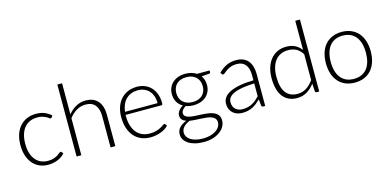

<svg xmlns="http://www.w3.org/2000/svg" viewBox="-81 -1209 3807 1875"><g transform="rotate(-15 1823.0 -271.5)"><path d="M416.5 -431Q414 -428.5 411.8 -426.8Q409.5 -425 405.5 -425Q400.5 -425 392 -431.8Q383.5 -438.5 369 -446.5Q354.5 -454.5 332.8 -461.2Q311 -468 280 -468Q237 -468 203.8 -452.8Q170.5 -437.5 147.5 -409Q124.5 -380.5 112.8 -340Q101 -299.5 101 -249Q101 -196.5 113.2 -156Q125.5 -115.5 148 -87.8Q170.5 -60 202.5 -45.5Q234.5 -31 273.5 -31Q309.5 -31 333.8 -39.5Q358 -48 373.8 -58Q389.5 -68 398.5 -76.5Q407.5 -85 413.5 -85Q419.5 -85 423.5 -80L436 -64Q424.5 -49 407 -36Q389.5 -23 367.5 -13.5Q345.5 -4 319.8 1.2Q294 6.5 266 6.5Q218.5 6.5 179.2 -10.8Q140 -28 111.8 -60.8Q83.5 -93.5 67.8 -141Q52 -188.5 52 -249Q52 -306 67 -353Q82 -400 111 -434Q140 -468 181.8 -486.8Q223.5 -505.5 277.5 -505.5Q326 -505.5 363.5 -490Q401 -474.5 429 -448Z M601.5 -413.5Q636 -455.5 680.2 -480.5Q724.5 -505.5 779.5 -505.5Q820.5 -505.5 851.8 -492.5Q883 -479.5 903.5 -455Q924 -430.5 934.5 -396Q945 -361.5 945 -318V0H897V-318Q897 -388 865 -427.8Q833 -467.5 767.5 -467.5Q719 -467.5 676.8 -442.8Q634.5 -418 601.5 -374V0H553.5V-727.5H601.5Z M1452.5 -299Q1452.5 -339 1441.2 -370.8Q1430 -402.5 1409.5 -424.5Q1389 -446.5 1360.8 -458.2Q1332.5 -470 1298.5 -470Q1260 -470 1229.5 -458Q1199 -446 1176.8 -423.5Q1154.5 -401 1141 -369.5Q1127.5 -338 1123 -299ZM1120.5 -268.5V-259Q1120.5 -203 1133.5 -160.5Q1146.5 -118 1170.5 -89.2Q1194.5 -60.5 1228.5 -46Q1262.5 -31.5 1304.5 -31.5Q1342 -31.5 1369.5 -39.8Q1397 -48 1415.8 -58.2Q1434.5 -68.5 1445.5 -76.8Q1456.5 -85 1461.5 -85Q1468 -85 1471.5 -80L1484.5 -64Q1472.5 -49 1452.8 -36Q1433 -23 1408.8 -13.8Q1384.5 -4.5 1356.8 1Q1329 6.5 1301 6.5Q1250 6.5 1208 -11.2Q1166 -29 1136 -63Q1106 -97 1089.8 -146.2Q1073.5 -195.5 1073.5 -259Q1073.5 -312.5 1088.8 -357.8Q1104 -403 1132.8 -435.8Q1161.5 -468.5 1203.2 -487Q1245 -505.5 1298 -505.5Q1340 -505.5 1376 -491Q1412 -476.5 1438.5 -448.8Q1465 -421 1480.2 -380.5Q1495.5 -340 1495.5 -287.5Q1495.5 -276.5 1492.5 -272.5Q1489.5 -268.5 1482.5 -268.5Z M1787.5 -220Q1819.5 -220 1844.5 -229.2Q1869.5 -238.5 1886.5 -255Q1903.5 -271.5 1912.5 -294.5Q1921.5 -317.5 1921.5 -345.5Q1921.5 -373.5 1912.2 -396.8Q1903 -420 1885.8 -436.5Q1868.5 -453 1843.8 -462Q1819 -471 1787.5 -471Q1756 -471 1731.2 -462Q1706.5 -453 1689.2 -436.5Q1672 -420 1663 -396.8Q1654 -373.5 1654 -345.5Q1654 -317.5 1663 -294.5Q1672 -271.5 1689.2 -255Q1706.5 -238.5 1731.2 -229.2Q1756 -220 1787.5 -220ZM1973.5 33.5Q1973.5 10 1961.2 -4.2Q1949 -18.5 1928.5 -26.5Q1908 -34.5 1881.2 -37.8Q1854.5 -41 1825.2 -42.5Q1796 -44 1766.5 -45.5Q1737 -47 1711 -51.5Q1692 -44 1676 -34.2Q1660 -24.5 1648.5 -12Q1637 0.5 1630.5 15.2Q1624 30 1624 47Q1624 69 1635.2 87.8Q1646.5 106.5 1668.2 120.2Q1690 134 1721.5 142Q1753 150 1794 150Q1832 150 1864.8 141.5Q1897.5 133 1921.8 117.5Q1946 102 1959.8 80.5Q1973.5 59 1973.5 33.5ZM2025.5 -475.5V-459Q2025.5 -448 2011.5 -445.5L1935.5 -440Q1949.5 -421 1957 -397.5Q1964.5 -374 1964.5 -346.5Q1964.5 -310.5 1951.8 -281.2Q1939 -252 1915.8 -231.2Q1892.5 -210.5 1859.8 -199Q1827 -187.5 1787.5 -187.5Q1745 -187.5 1710 -200.5Q1689 -188.5 1676.8 -172.2Q1664.5 -156 1664.5 -140Q1664.5 -118.5 1679.8 -107Q1695 -95.5 1719.8 -90.2Q1744.5 -85 1776.2 -83.5Q1808 -82 1841 -80.2Q1874 -78.5 1905.8 -74Q1937.5 -69.5 1962.2 -58.2Q1987 -47 2002.2 -26.8Q2017.5 -6.5 2017.5 27Q2017.5 58 2002 86.5Q1986.5 115 1957.2 137Q1928 159 1886.5 172.2Q1845 185.5 1793.5 185.5Q1741 185.5 1701.5 174.8Q1662 164 1635.2 145.8Q1608.5 127.5 1595 103.5Q1581.5 79.5 1581.5 52.5Q1581.5 13 1607.5 -15.2Q1633.5 -43.5 1678.5 -59.5Q1653.5 -68 1638.2 -84.2Q1623 -100.5 1623 -128.5Q1623 -139 1627 -150.5Q1631 -162 1639 -173.2Q1647 -184.5 1658.5 -194.5Q1670 -204.5 1684.5 -212.5Q1649 -233 1629.2 -267Q1609.5 -301 1609.5 -346.5Q1609.5 -382.5 1622.2 -411.8Q1635 -441 1658.5 -462Q1682 -483 1714.8 -494.5Q1747.5 -506 1787.5 -506Q1820.5 -506 1848.2 -498Q1876 -490 1898 -475.5Z M2414 -240.5Q2343 -238 2291.8 -229.2Q2240.5 -220.5 2207.2 -205.5Q2174 -190.5 2158 -169.8Q2142 -149 2142 -122.5Q2142 -97.5 2150.2 -79.2Q2158.5 -61 2172.2 -49.2Q2186 -37.5 2204 -32Q2222 -26.5 2241.5 -26.5Q2270.5 -26.5 2294.8 -32.8Q2319 -39 2339.8 -50.2Q2360.5 -61.5 2378.5 -77Q2396.5 -92.5 2414 -110.5ZM2121.5 -427Q2160.5 -466 2203.5 -486Q2246.5 -506 2301 -506Q2341 -506 2371 -493.2Q2401 -480.5 2420.8 -456.8Q2440.5 -433 2450.5 -399.2Q2460.5 -365.5 2460.5 -324V0H2441.5Q2426.5 0 2423 -14L2416 -78Q2395.5 -58 2375.2 -42Q2355 -26 2333 -15Q2311 -4 2285.5 2Q2260 8 2229.5 8Q2204 8 2180 0.5Q2156 -7 2137.2 -22.5Q2118.5 -38 2107.2 -62.2Q2096 -86.5 2096 -120.5Q2096 -152 2114 -179Q2132 -206 2170.5 -226Q2209 -246 2269.2 -258Q2329.5 -270 2414 -272V-324Q2414 -393 2384.2 -430.2Q2354.5 -467.5 2296 -467.5Q2260 -467.5 2234.8 -457.5Q2209.5 -447.5 2192 -435.5Q2174.5 -423.5 2163.5 -413.5Q2152.5 -403.5 2145 -403.5Q2139.5 -403.5 2136 -406Q2132.5 -408.5 2130 -412.5Z M2959 -390.5Q2930.5 -433.5 2895.8 -451Q2861 -468.5 2816.5 -468.5Q2772.5 -468.5 2739.5 -452.5Q2706.5 -436.5 2684.2 -407.2Q2662 -378 2650.8 -337.2Q2639.5 -296.5 2639.5 -247.5Q2639.5 -136.5 2680.2 -84.2Q2721 -32 2798 -32Q2847 -32 2887.5 -57.5Q2928 -83 2959 -129ZM3006.5 -727.5V0H2980.5Q2967.5 0 2965.5 -13L2960.5 -91.5Q2927.5 -46.5 2883.5 -20Q2839.5 6.5 2784.5 6.5Q2692.5 6.5 2641.5 -57Q2590.5 -120.5 2590.5 -247.5Q2590.5 -302 2604.8 -349.2Q2619 -396.5 2646.5 -431.2Q2674 -466 2714.2 -486Q2754.5 -506 2807 -506Q2857.5 -506 2894.5 -487.5Q2931.5 -469 2959 -432.5V-727.5Z M3367.5 -505.5Q3421 -505.5 3463.2 -487.2Q3505.5 -469 3534.5 -435.5Q3563.5 -402 3578.8 -354.8Q3594 -307.5 3594 -249Q3594 -190.5 3578.8 -143.5Q3563.5 -96.5 3534.5 -63Q3505.5 -29.5 3463.2 -11.5Q3421 6.5 3367.5 6.5Q3314 6.5 3271.8 -11.5Q3229.5 -29.5 3200.2 -63Q3171 -96.5 3155.8 -143.5Q3140.5 -190.5 3140.5 -249Q3140.5 -307.5 3155.8 -354.8Q3171 -402 3200.2 -435.5Q3229.5 -469 3271.8 -487.2Q3314 -505.5 3367.5 -505.5ZM3367.5 -31Q3412 -31 3445.2 -46.2Q3478.5 -61.5 3500.8 -90Q3523 -118.5 3534 -158.8Q3545 -199 3545 -249Q3545 -298.5 3534 -339Q3523 -379.5 3500.8 -408.2Q3478.5 -437 3445.2 -452.5Q3412 -468 3367.5 -468Q3323 -468 3289.8 -452.5Q3256.5 -437 3234.2 -408.2Q3212 -379.5 3200.8 -339Q3189.5 -298.5 3189.5 -249Q3189.5 -199 3200.8 -158.8Q3212 -118.5 3234.2 -90Q3256.5 -61.5 3289.8 -46.2Q3323 -31 3367.5 -31Z"/></g></svg>

Font: Lato 2
Style: Regular
Weight: 300
Designer: Lukasz Dziedzic with Adam Twardoch and Botio Nikoltchev
Foundry: tyPoland Lukasz Dziedzic
Version: Version 2.015; 2015-08-06; http://www.latofonts.com/